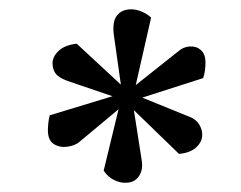

<svg xmlns="http://www.w3.org/2000/svg" viewBox="-20 -806 519 413"><path d="M240 -624 225 -730Q221 -759 231.5 -772.5Q242 -786 262 -786Q273 -786 285 -781Q297 -776 305 -768L272 -623L364 -696Q374 -705 388 -706Q402 -707 412 -698.5Q422 -690 422 -671Q422 -664 421 -655.5Q420 -647 417 -638L286 -596L387 -555Q401 -550 408 -539Q415 -528 415 -516Q415 -501 402 -489Q389 -477 365 -475L268 -569L285 -460Q288 -440 278.5 -426.5Q269 -413 251 -413Q240 -412 226 -418.5Q212 -425 203 -439L235 -571L151 -501Q142 -493 125.5 -490.5Q109 -488 96 -496Q83 -504 83 -526Q83 -532 84 -541.5Q85 -551 87 -558L222 -599L125 -632Q106 -639 99.5 -648Q93 -657 93 -670Q93 -684 106 -696.5Q119 -709 145 -712Z"/></svg>

Font: Literata Medium
Style: Italic
Weight: 500
Italic angle: -2°
Designer: Latin by Veronika Burian and Jose Scaglione. Greek by Irene Vlachou. Cyrillic by Vera Evstafieva
Foundry: TypeTogether
Version: Version 3.103;gftools[0.9.29]